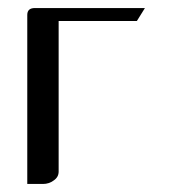

<svg xmlns="http://www.w3.org/2000/svg" viewBox="-20 -458 420 478"><path d="M47.9 0V-420.9Q47.9 -438 66.9 -438H340.8L320.8 -405.8H126V-30.8Q126 -17.1 113.8 -8.8Q102.1 0 86.9 0Z"/></svg>

Font: Hhenum
Style: Regular
Weight: 400
Designer: T. Christopher White
Version: Version 1.0